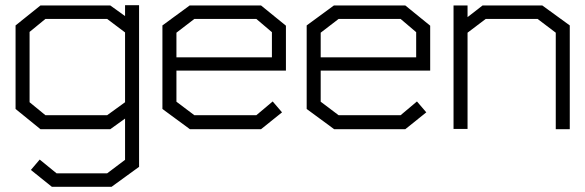

<svg xmlns="http://www.w3.org/2000/svg" viewBox="-20 -498 2256 740"><path d="M410 222H180L99 157L133 117L198 170H393L462 118V-41L405 0H136L40 -78V-400L136 -477H405L462 -436V-478H516V145ZM462 -373 393 -425H155L94 -375V-104L155 -54H393L462 -104Z M660 -226V-106L729 -54H968L1031 -107L1067 -65L986 0H712L606 -78V-400L711 -477H986L1082 -399V-226ZM1028 -374 968 -425H729L660 -372V-277H1028Z M1216 -226V-106L1285 -54H1524L1587 -107L1623 -65L1542 0H1268L1162 -78V-400L1267 -477H1542L1638 -399V-226ZM1584 -374 1524 -425H1285L1216 -372V-277H1584Z M2122 0V-372L2052 -425H1852L1782 -372V-1H1728V-477H1782V-432L1840 -477H2070L2176 -400V0Z"/></svg>

Font: Turret Road
Style: Regular
Weight: 400
Designer: Noponies
Foundry: Noponies
Version: Version 1.001; ttfautohint (v1.8)